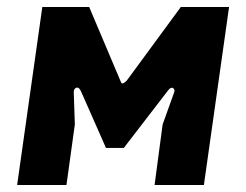

<svg xmlns="http://www.w3.org/2000/svg" viewBox="-20 -529 704 549"><path d="M29 0 101 -509H235L326 -294Q328 -288 334.5 -292Q341 -296 345 -302L497 -509H635L563 0H422L445 -173L478 -265Q481 -273 475 -277Q469 -281 461 -271L334 -106H283L212 -267Q206 -281 198 -278Q190 -275 191 -263L194 -173L170 0Z"/></svg>

Font: Finlandica
Style: Bold Italic
Weight: 700
Italic angle: -8°
Designer: Niklas Ekholm, Juho Hiilivirta, Jaakko Suomalainen
Foundry: Helsinki Type Studio
Version: Version 1.064; ttfautohint (v1.8.4.7-5d5b)